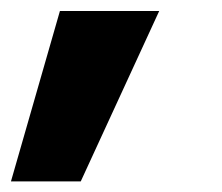

<svg xmlns="http://www.w3.org/2000/svg" viewBox="-54 -143 411 356"><path d="M-33.7 193.4 57.1 -122.6H241.2L95.7 193.4Z"/></svg>

Font: Inter 20pt Black
Style: Italic
Weight: 900
Italic angle: -9.3988°
Version: Version 4.001;git-66647c0bb